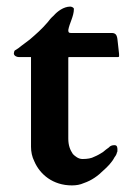

<svg xmlns="http://www.w3.org/2000/svg" viewBox="-20 -549 398 582"><path d="M327 -109C320 -109 314 -107 310 -102C304 -98 298 -93 292 -88C284 -83 276 -78 266 -74C257 -69 245 -67 230 -67C217.6 -67 207.7 -75.3 201 -82C192.8 -94.2 187 -107.6 187 -129V-372C187 -374 187 -375 188 -376H337C340 -376 341 -377 341 -379C341 -383 341 -388 340 -394L338 -412C335.1 -429.3 338.5 -449 319 -449H195C188.3 -449 187 -451.4 187 -458C190.5 -478.9 204 -499.5 204 -522C204 -526.1 196.8 -529 193 -529C172.9 -529 153.6 -514.2 143 -502C136 -496 129 -488 124 -481C106.7 -460.8 89.6 -445.8 70 -429L46 -411C39 -405 32 -400 25 -396C23.6 -396 22 -388.8 22 -387C22 -380.3 30 -376 37 -376H74V-104C74 -89 77 -74 84 -60C101 -20.3 140.4 13 198 13C211 13 223 11 234 6C257.9 -2 277.3 -16.3 293 -32C305.6 -43 319.6 -57.2 327 -72C330 -76 332 -79 332 -80C333 -81 334 -83 334 -86C336 -88 336 -91 336 -95C336 -101.6 335.5 -109 327 -109Z"/></svg>

Font: fbb
Style: Bold
Weight: 400
Designer: David J. Perry, Michael Sharpe
Version: Version 1.045